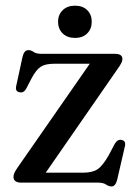

<svg xmlns="http://www.w3.org/2000/svg" viewBox="-20 -643 480 676"><path d="M393.5 -399.5 141 -35H271.5Q305 -35 323 -46.8Q341 -58.5 362 -95L384 -136.5Q393.5 -153 407.5 -150.5Q424 -147.5 420 -129L392.5 -10Q386.5 13.5 372.5 13.5Q363 13.5 353.5 6.8Q344 0 324.5 0H55.5Q27.5 0 27.5 -20Q27.5 -26.5 30.5 -33.8Q33.5 -41 41.5 -52.5L296 -418.5H169.5Q140 -418.5 123.5 -408Q107 -397.5 90.5 -366L73 -332Q64 -315 49.5 -318Q32.5 -321 37 -340L59.5 -443.5Q65 -466.5 80 -466.5Q89.5 -466.5 98.5 -460Q107.5 -453.5 126.5 -453.5H385Q411 -453.5 411 -435Q411 -429 407.2 -421.2Q403.5 -413.5 393.5 -399.5ZM244 -509.5Q217 -509.5 200.8 -525.2Q184.5 -541 184.5 -566.5Q184.5 -591.5 200.8 -607.2Q217 -623 244 -623Q271.5 -623 287.2 -607.2Q303 -591.5 303 -566.5Q303 -541.5 287.2 -525.5Q271.5 -509.5 244 -509.5Z"/></svg>

Font: Fraunces 72pt Soft
Style: Regular
Weight: 400
Version: Version 1.000;[b76b70a41]